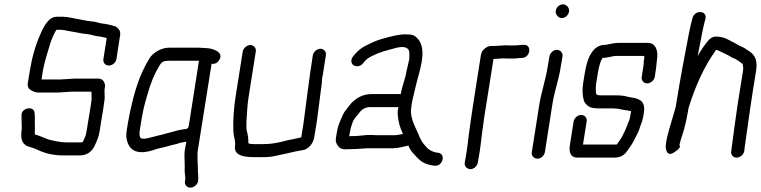

<svg xmlns="http://www.w3.org/2000/svg" viewBox="-20 -711 3495 882"><path d="M397 -227 378 -110C376 -96 373 -85 369 -78C365 -70 363 -57 354 -57H281C258 -57 207 -67 190 -75C167 -85 151 -91 140 -93C141 -98 139 -101 140 -109C141 -120 140 -130 140 -140V-169C140 -179 140 -186 139 -190C139 -228 75 -217 79 -179V-159L80 -130C80 -120 80 -114 78 -102C76 -76 81 -59 92 -49C107 -35 123 -36 143 -27C178 -10 215 3 272 3H345C379 3 402 -13 416 -44C425 -64 433 -79 438 -110C445 -160 455 -208 461 -259L460 -299C463 -317 465 -321 457 -336C452 -345 443 -350 432 -350H324L258 -346H171L177 -386C182 -419 200 -476 212 -515C216 -528 232 -565 239 -574H261C266 -574 272 -573 278 -572C305 -566 320 -565 348 -559C365 -555 389 -555 406 -549C411 -547 425 -545 445 -542L464 -538C468 -537 470 -536 470 -535L455 -440C452 -423 464 -410 480 -410C496 -410 512 -423 515 -440L532 -551C535 -569 522 -585 509 -590C490 -596 469 -601 443 -604C438 -605 433 -606 428 -608C423 -610 410 -612 391 -614C379 -615 352 -621 340 -623C327 -625 289 -634 272 -634H240C212 -634 188 -608 166 -555C143 -504 127 -447 117 -386L108 -331C105 -315 110 -304 122 -297C134 -290 144 -286 155 -286H248L311 -290H400L401 -257C399 -245 399 -239 397 -227Z M783 -432H894L850 -151C845 -117 846 -120 817 -116C796 -113 792 -110 767 -104C745 -99 726 -92 705 -88C686 -84 671 -78 648 -74H635C622 -74 618 -88 623 -118C637 -209 641 -220 657 -276C672 -329 689 -371 708 -401C725 -434 730 -432 783 -432ZM854 151C871 151 886 138 890 122C893 101 888 80 889 60C889 56 885 2 889 -22L952 -418C967 -416 979 -422 987 -435C1012 -475 949 -490 927 -490L893 -492H758C723 -492 691 -473 673 -452C665 -442 652 -419 634 -382C604 -316 580 -226 562 -112C560 -97 559 -84 562 -71C574 -14 617 2 692 -24C700 -27 707 -29 713 -30C738 -35 764 -44 789 -49L805 -54C814 -57 826 -58 836 -60L829 -22C827 -10 827 7 828 28C830 70 826 67 831 103C832 111 831 114 830 120C826 136 838 151 854 151Z M1181 11C1192 11 1203 11 1214 10C1246 8 1327 -15 1369 -21C1395 -23 1419 -52 1423 -78L1435 -150L1453 -288L1457 -318C1460 -338 1458 -349 1463 -368L1477 -457C1480 -473 1468 -487 1452 -487C1436 -487 1420 -473 1417 -457L1404 -370L1397 -317L1393 -289C1387 -243 1381 -196 1375 -150L1364 -80C1344 -75 1323 -71 1302 -67L1279 -61C1253 -55 1226 -49 1191 -49H1146C1140 -49 1124 -50 1121 -53C1121 -74 1119 -91 1115 -105C1114 -109 1112 -115 1112 -122V-143C1112 -149 1112 -157 1113 -167C1115 -196 1116 -229 1123 -272L1155 -474C1158 -490 1146 -504 1130 -504C1114 -504 1098 -490 1095 -474L1063 -272C1054 -215 1050 -160 1052 -108C1053 -91 1056 -83 1058 -71L1060 -57C1061 -48 1059 -41 1059 -31C1062 15 1130 11 1181 11Z M1821 -279H1689C1647 -279 1611 -261 1583 -224C1576 -215 1570 -207 1564 -199C1555 -188 1533 -136 1529 -112L1523 -77C1521 -64 1524 -51 1533 -40C1549 -20 1565 -26 1597 -26C1633 -26 1649 -31 1696 -30H1785C1811 -30 1833 -38 1856 -42C1863 -26 1870 -15 1878 -7C1901 17 1914 39 1961 48L1975 50C2013 56 2030 -3 1994 -9L1981 -11C1966 -14 1948 -24 1939 -35L1926 -50C1921 -56 1915 -65 1909 -78L1899 -102C1887 -129 1862 -172 1869 -216C1870 -222 1871 -229 1872 -237C1873 -248 1886 -296 1890 -316C1903 -375 1945 -478 1901 -531C1886 -548 1876 -553 1848 -553C1824 -555 1783 -547 1727 -530C1710 -525 1687 -515 1656 -499C1641 -491 1625 -479 1612 -464L1603 -453C1597 -446 1594 -439 1594 -431C1594 -405 1627 -398 1646 -418L1655 -429C1660 -434 1664 -439 1667 -441C1692 -458 1731 -474 1774 -484C1813 -496 1841 -501 1856 -484C1860 -479 1862 -464 1860 -439L1847 -382C1842 -349 1826 -312 1821 -279ZM1810 -219 1808 -208C1807 -203 1806 -195 1807 -186C1809 -152 1818 -122 1831 -96C1820 -94 1806 -90 1794 -90H1710C1702 -90 1694 -91 1684 -91C1656 -92 1635 -86 1607 -86C1598 -86 1590 -86 1584 -85L1589 -112C1590 -117 1592 -127 1597 -141C1606 -169 1614 -171 1629 -191C1642 -210 1660 -219 1680 -219Z M2141 66C2157 66 2172 52 2175 36L2184 -17C2187 -37 2190 -61 2193 -89L2205 -176L2247 -440L2292 -443C2301 -442 2313 -442 2329 -442C2345 -442 2359 -443 2373 -445H2380C2418 -448 2424 -508 2385 -505H2378C2364 -503 2348 -502 2330 -502C2321 -502 2312 -502 2304 -503L2254 -500C2232 -500 2224 -501 2208 -489C2193 -477 2190 -467 2187 -445C2169 -326 2149 -210 2133 -88C2130 -60 2127 -36 2124 -17L2115 36C2112 52 2125 66 2141 66Z M2504 -452 2495 -399C2487 -348 2467 -288 2458 -234L2423 -12C2420 4 2433 18 2449 18C2465 18 2480 4 2483 -12L2518 -235C2527 -292 2546 -342 2555 -399L2564 -452C2567 -468 2554 -482 2538 -482C2522 -482 2507 -468 2504 -452ZM2533 -662C2530 -646 2544 -628 2560 -628C2577 -628 2591 -641 2594 -658C2597 -674 2583 -691 2567 -691C2550 -691 2536 -679 2533 -662Z M2956 -514H2823C2807 -514 2789 -511 2768 -506C2764 -505 2760 -505 2755 -505C2709 -502 2679 -458 2666 -373L2659 -330C2655 -303 2654 -279 2662 -250C2664 -242 2669 -235 2678 -227C2693 -214 2711 -213 2737 -213H2792C2813 -213 2829 -210 2846 -206C2853 -204 2874 -203 2879 -200L2874 -171C2873 -166 2871 -158 2867 -150C2855 -122 2859 -125 2840 -88C2832 -71 2822 -61 2813 -47H2658L2675 -153C2678 -169 2666 -183 2650 -183C2634 -183 2618 -169 2615 -153L2597 -38C2594 -7 2604 13 2632 13H2803C2828 13 2847 3 2860 -16C2872 -32 2883 -47 2894 -69L2901 -83C2905 -92 2914 -107 2917 -118C2921 -133 2931 -153 2934 -171L2938 -194C2945 -239 2925 -258 2881 -263C2875 -264 2870 -265 2866 -266C2845 -272 2831 -273 2801 -273H2746C2727 -273 2726 -274 2719 -278C2716 -291 2716 -309 2719 -330L2726 -373C2732 -409 2739 -432 2746 -441C2748 -443 2748 -444 2748 -445C2766 -445 2780 -450 2804 -454H2939C2939 -452 2940 -450 2940 -447L2938 -435C2937 -430 2937 -424 2937 -416L2928 -358C2925 -342 2937 -328 2953 -328C2969 -328 2985 -342 2988 -358L2994 -400L2998 -437C3005 -480 2991 -514 2956 -514Z M3364 13C3380 13 3396 -1 3399 -17L3402 -42C3418 -157 3434 -271 3453 -384C3460 -428 3452 -455 3424 -474L3403 -488C3396 -493 3389 -496 3384 -498C3373 -502 3364 -509 3354 -514C3328 -526 3310 -543 3267 -543C3255 -543 3243 -536 3232 -523C3209 -494 3194 -471 3185 -453L3190 -480C3204 -555 3214 -603 3220 -622C3232 -663 3174 -667 3162 -631C3156 -610 3150 -585 3144 -554C3125 -455 3105 -350 3089 -250L3084 -219C3058 -133 3044 -83 3042 -68C3038 -41 3036 -36 3041 -20C3047 0 3062 1 3084 -16C3102 -28 3107 -38 3101 -45C3109 -79 3117 -95 3124 -123C3130 -147 3135 -168 3140 -197L3143 -215C3175 -319 3216 -406 3264 -474C3267 -478 3268 -480 3270 -482C3277 -482 3307 -465 3319 -460C3329 -456 3338 -448 3349 -444C3363 -439 3367 -434 3380 -426L3391 -417C3394 -408 3395 -397 3393 -384L3369 -235C3359 -162 3348 -90 3339 -16C3336 0 3348 13 3364 13Z"/></svg>

Font: Squarish
Style: It
Weight: 400
Foundry: Cannot Into Space Fonts
Version: Version 0.272